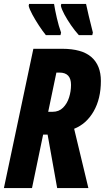

<svg xmlns="http://www.w3.org/2000/svg" viewBox="-23 -964 537 984"><path d="M-3 0 148 -714H295Q397 -714 445.5 -671.5Q494 -629 494 -549Q494 -458 457 -393.5Q420 -329 357 -304L430 0H270L221 -274H198L141 0ZM246 -391Q279 -391 300 -412Q321 -433 331 -464.5Q341 -496 341 -529Q341 -592 282 -592H266L224 -391ZM381 -784Q360 -807 340.5 -835.5Q321 -864 307 -890Q293 -916 289 -934L291 -944H418Q423 -921 431.5 -884Q440 -847 453 -797L450 -784ZM212 -784Q195 -805 176 -834Q157 -863 142.5 -890Q128 -917 124 -934L126 -944H254Q259 -912 268.5 -871Q278 -830 290 -797L287 -784Z"/></svg>

Font: Noto Sans ExtraCondensed ExtraBold
Style: Italic
Weight: 800
Width: 2
Italic angle: -12°
Designer: Monotype Design Team
Foundry: Monotype Imaging Inc.
Version: Version 2.013; ttfautohint (v1.8.4.7-5d5b)